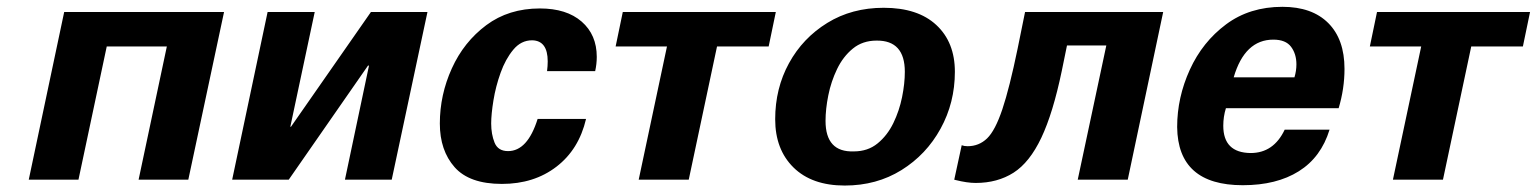

<svg xmlns="http://www.w3.org/2000/svg" viewBox="-20 -540 4618 577"><path d="M545.9 0H396.5L481.4 -400.4H300.8L215.8 0H66.4L172.9 -503.9H653.3Z M1157.2 0H1016.6L1088.9 -342.8H1085.9L847.7 0H677.7L784.2 -503.9H925.8L852.5 -159.2H854.5L1094.7 -503.9H1264.6Z M1768.6 -326.2H1624Q1626 -341.8 1626 -355.5Q1626 -418 1579.1 -418.9Q1545.9 -418.9 1522.5 -390.6Q1499 -362.3 1484.4 -321.3Q1469.7 -280.3 1462.9 -238.3Q1456.1 -196.3 1456.1 -168.9Q1456.1 -136.7 1466.3 -111.3Q1476.6 -85.9 1506.8 -85.9Q1565.4 -85.9 1595.7 -182.6H1741.2Q1719.7 -90.8 1652.3 -39.1Q1585 12.7 1488.3 12.7Q1390.6 12.7 1346.2 -37.6Q1301.8 -87.9 1301.8 -168.9Q1301.8 -254.9 1337.9 -334.5Q1374 -414.1 1441.4 -464.4Q1508.8 -514.6 1602.5 -514.6Q1682.6 -514.6 1728 -475.1Q1773.4 -435.5 1773.4 -369.1Q1773.4 -347.7 1768.6 -326.2Z M2290 -400.4H2134.8L2049.8 0H1899.4L1984.4 -400.4H1830.1L1851.6 -503.9H2311.5Z M2460.9 -176.8Q2460.9 -82 2545.9 -85Q2587.9 -85 2617.2 -108.9Q2646.5 -132.8 2664.6 -169.9Q2682.6 -207 2690.9 -248Q2699.2 -289.1 2699.2 -324.2Q2699.2 -418.9 2614.3 -418Q2572.3 -418 2543 -394Q2513.7 -370.1 2495.6 -332.5Q2477.5 -294.9 2469.2 -253.4Q2460.9 -211.9 2460.9 -176.8ZM2635.7 -516.6Q2738.3 -516.6 2793.9 -464.8Q2849.6 -413.1 2849.6 -324.2Q2849.6 -231.4 2806.6 -153.3Q2763.7 -75.2 2689 -28.8Q2614.3 17.6 2518.6 17.6Q2419.9 17.6 2364.7 -36.6Q2309.6 -90.8 2309.6 -181.6Q2309.6 -274.4 2351.1 -350.1Q2392.6 -425.8 2466.3 -471.2Q2540 -516.6 2635.7 -516.6Z M3475.6 -503.9 3369.1 0H3218.8L3304.7 -403.3H3186.5L3170.9 -327.1Q3144.5 -200.2 3109.4 -126Q3074.2 -51.8 3025.9 -21Q2977.5 9.8 2912.1 9.8Q2886.7 9.8 2851.6 1L2847.7 0L2870.1 -103.5Q2877.9 -100.6 2887.7 -100.6Q2921.9 -100.6 2946.3 -124Q2970.7 -147.5 2992.2 -211.4Q3013.7 -275.4 3038.1 -393.6L3060.5 -503.9Z M3870.1 -307.6Q3876 -327.1 3876 -346.7Q3876 -377.9 3859.9 -399.4Q3843.8 -420.9 3806.6 -420.9Q3720.7 -420.9 3687.5 -307.6ZM4002.9 -214.8H3664.1Q3656.2 -189.5 3656.2 -162.1Q3656.2 -81.1 3738.3 -80.1Q3807.6 -80.1 3840.8 -150.4H3975.6Q3950.2 -67.4 3883.3 -25.4Q3816.4 16.6 3714.8 16.6Q3519.5 16.6 3517.6 -158.2Q3517.6 -247.1 3555.7 -330.6Q3593.8 -414.1 3664.6 -466.8Q3735.4 -519.5 3834 -519.5Q3922.9 -519.5 3971.7 -470.7Q4020.5 -421.9 4020.5 -333Q4020.5 -273.4 4002.9 -214.8Z M4556.6 -400.4H4401.4L4316.4 0H4166L4251 -400.4H4096.7L4118.2 -503.9H4578.1Z"/></svg>

Font: FreeUniversal
Style: BoldItalic
Weight: 700
Italic angle: -11°
Version: Version 1.001 March 22, 2017